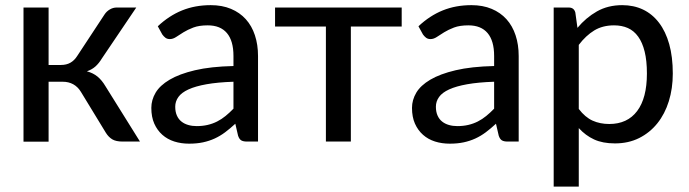

<svg xmlns="http://www.w3.org/2000/svg" viewBox="-20 -536 2609 727"><path d="M376 -481.5Q383.5 -493 395.8 -500.2Q408 -507.5 421.5 -507.5H496L366 -315Q354.5 -296 341.2 -284.2Q328 -272.5 309 -266Q333 -259.5 349.5 -245.8Q366 -232 379 -210L510 0H444.5Q419 0 405 -8.5Q391 -17 381 -33L286.5 -188Q275 -207 257.5 -216.8Q240 -226.5 217.5 -226.5H164V0.5H69V-507.5H164V-290H210.5Q231.5 -290 246.5 -298.5Q261.5 -307 272 -323.5Z M915 0Q901 0 893.5 -4.5Q886 -9 881.5 -22L871 -67.5Q851.5 -49.5 832.5 -35.2Q813.5 -21 792.8 -11.5Q772 -2 748.5 3Q725 8 696 8Q666 8 640 -0.2Q614 -8.5 594.8 -25.5Q575.5 -42.5 564.2 -67.8Q553 -93 553 -127.5Q553 -157.5 569.2 -185Q585.5 -212.5 622.2 -234.2Q659 -256 718.2 -270Q777.5 -284 864 -286V-324Q864 -381.5 839.2 -410.8Q814.5 -440 766.5 -440Q734 -440 712.2 -431.8Q690.5 -423.5 674.8 -413.8Q659 -404 647 -396Q635 -388 623 -388Q613 -388 606.2 -393.2Q599.5 -398.5 594.5 -405.5L577.5 -436.5Q620 -476.5 669.2 -496.5Q718.5 -516.5 778 -516.5Q821 -516.5 854.5 -502.5Q888 -488.5 910.8 -463.2Q933.5 -438 945.2 -402.5Q957 -367 957 -324V0ZM724.5 -58.5Q747 -58.5 766.2 -63Q785.5 -67.5 802.2 -76Q819 -84.5 834 -96.8Q849 -109 864 -124.5V-226.5Q804 -224.5 762 -217Q720 -209.5 693.8 -197.5Q667.5 -185.5 655.5 -168.8Q643.5 -152 643.5 -132Q643.5 -112.5 649.8 -98.5Q656 -84.5 667 -75.8Q678 -67 692.8 -62.8Q707.5 -58.5 724.5 -58.5Z M1021.5 -507.5H1501V-435.5H1308.5V0H1214V-435.5H1021.5Z M1902 0Q1888 0 1880.5 -4.5Q1873 -9 1868.5 -22L1858 -67.5Q1838.5 -49.5 1819.5 -35.2Q1800.5 -21 1779.8 -11.5Q1759 -2 1735.5 3Q1712 8 1683 8Q1653 8 1627 -0.2Q1601 -8.5 1581.8 -25.5Q1562.5 -42.5 1551.2 -67.8Q1540 -93 1540 -127.5Q1540 -157.5 1556.2 -185Q1572.5 -212.5 1609.2 -234.2Q1646 -256 1705.2 -270Q1764.5 -284 1851 -286V-324Q1851 -381.5 1826.2 -410.8Q1801.5 -440 1753.5 -440Q1721 -440 1699.2 -431.8Q1677.5 -423.5 1661.8 -413.8Q1646 -404 1634 -396Q1622 -388 1610 -388Q1600 -388 1593.2 -393.2Q1586.5 -398.5 1581.5 -405.5L1564.5 -436.5Q1607 -476.5 1656.2 -496.5Q1705.5 -516.5 1765 -516.5Q1808 -516.5 1841.5 -502.5Q1875 -488.5 1897.8 -463.2Q1920.5 -438 1932.2 -402.5Q1944 -367 1944 -324V0ZM1711.5 -58.5Q1734 -58.5 1753.2 -63Q1772.5 -67.5 1789.2 -76Q1806 -84.5 1821 -96.8Q1836 -109 1851 -124.5V-226.5Q1791 -224.5 1749 -217Q1707 -209.5 1680.8 -197.5Q1654.5 -185.5 1642.5 -168.8Q1630.5 -152 1630.5 -132Q1630.5 -112.5 1636.8 -98.5Q1643 -84.5 1654 -75.8Q1665 -67 1679.8 -62.8Q1694.5 -58.5 1711.5 -58.5Z M2076.5 170.5V-507.5H2133.5Q2153.5 -507.5 2158.5 -488.5L2166.5 -430.5Q2198.5 -469 2240.2 -492.8Q2282 -516.5 2336 -516.5Q2379.5 -516.5 2414.8 -499.8Q2450 -483 2475.2 -450Q2500.5 -417 2514 -368.8Q2527.5 -320.5 2527.5 -257.5Q2527.5 -201 2512.5 -152.8Q2497.5 -104.5 2469 -69Q2440.5 -33.5 2400 -13.2Q2359.5 7 2308.5 7Q2262 7 2229.5 -8Q2197 -23 2171.5 -51V170.5ZM2305 -440Q2262 -440 2230.2 -420.8Q2198.5 -401.5 2171.5 -366V-123.5Q2195.5 -92 2223.8 -79.2Q2252 -66.5 2287 -66.5Q2355.5 -66.5 2392.5 -115.5Q2429.5 -164.5 2429.5 -257.5Q2429.5 -306 2421 -340.5Q2412.5 -375 2396.5 -397.2Q2380.5 -419.5 2357.5 -429.8Q2334.5 -440 2305 -440Z"/></svg>

Font: Lato Medium
Style: Regular
Weight: 500
Designer: Lukasz Dziedzic
Foundry: tyPoland Lukasz Dziedzic
Version: Version 2.006; 2014-01-15